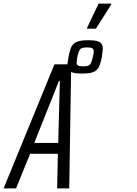

<svg xmlns="http://www.w3.org/2000/svg" viewBox="-55 -1045 758 1065"><path d="M-35 0 247 -688H340L329 0H262L266 -192H112L34 0ZM135 -252H268L277 -596H272ZM400 -637Q369 -637 351.5 -641.5Q334 -646 326.5 -656Q319 -666 319 -683Q319 -692 321 -703.5Q323 -715 325 -729Q330 -755 336 -773Q342 -791 353 -801.5Q364 -812 383.5 -817Q403 -822 434 -822Q465 -822 482.5 -817.5Q500 -813 507.5 -803Q515 -793 515 -777Q515 -768 513.5 -756Q512 -744 510 -729Q505 -703 498.5 -685Q492 -667 481.5 -657Q471 -647 452 -642Q433 -637 400 -637ZM406 -677Q426 -677 436 -681.5Q446 -686 450.5 -697.5Q455 -709 460 -729Q462 -738 463.5 -745.5Q465 -753 465 -759Q465 -772 457 -777Q449 -782 428 -782Q408 -782 398 -777.5Q388 -773 383.5 -762Q379 -751 374 -729Q373 -720 371.5 -712.5Q370 -705 370 -699Q370 -686 378 -681.5Q386 -677 406 -677ZM428 -886V-891L492 -1025H562V-1020L477 -886Z"/></svg>

Font: Saira ExtraCondensed
Style: Italic
Weight: 400
Width: 2
Italic angle: -12°
Designer: Hector Gatti with collaboration of the Omnibus-Type team
Foundry: Omnibus-Type
Version: Version 1.101